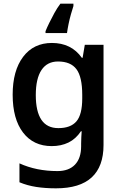

<svg xmlns="http://www.w3.org/2000/svg" viewBox="-20 -786 665 1046"><path d="M263 -552Q315 -552 356 -532Q397 -512 426 -471H430L442 -542H544V4Q544 121 479.5 180.5Q415 240 285 240Q227 240 178 232.5Q129 225 86 207V104Q178 146 293 146Q355 146 388.5 111Q422 76 422 11V-4Q422 -19 423 -39Q424 -59 425 -71H421Q393 -29 353 -9.5Q313 10 262 10Q162 10 105.5 -64Q49 -138 49 -270Q49 -401 106 -476.5Q163 -552 263 -552ZM296 -451Q237 -451 206 -404.5Q175 -358 175 -268Q175 -179 205.5 -133.5Q236 -88 298 -88Q365 -88 396.5 -125Q428 -162 428 -250V-269Q428 -367 396.5 -409Q365 -451 296 -451ZM380 -753Q374 -735 366.5 -708.5Q359 -682 353.5 -655Q348 -628 345 -606H228V-616Q236 -636 248.5 -661.5Q261 -687 276 -714.5Q291 -742 309 -766H380Z"/></svg>

Font: Noto Sans New Tai Lue SemiBold
Style: Regular
Weight: 600
Version: Version 2.003